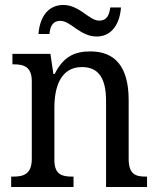

<svg xmlns="http://www.w3.org/2000/svg" viewBox="-20 -753 637 773"><path d="M369 -606C434 -606 463 -663 467 -723H424C420 -696 413 -670 379 -670C339 -670 300 -733 235 -733C168 -733 139 -676 135 -616H179C182 -643 189 -669 224 -669C264 -669 303 -606 369 -606ZM25 0H276V-42H271C231 -42 199 -49 199 -109V-320C199 -406 226 -483 310 -483C381 -483 407 -432 407 -346V0H572V-42H567C526 -42 498 -51 498 -114V-350C498 -487 441 -546 344 -546C282 -546 236 -527 200 -455H195L183 -536H30V-494H35C75 -494 108 -485 108 -426V-114C108 -51 74 -42 33 -42H25Z"/></svg>

Font: Noto Serif Georgian SemiCondensed
Style: Regular
Weight: 400
Width: 4
Designer: Monotype Design Team, Akaki Razmadze
Foundry: Google LLC
Version: Version 2.003